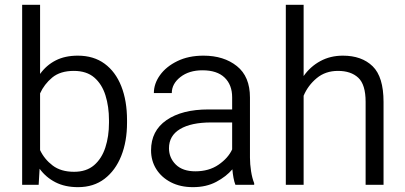

<svg xmlns="http://www.w3.org/2000/svg" viewBox="-20 -770 1688 800"><path d="M509.3 -269V-258.8Q509.3 -180.7 485.1 -120.1Q460.9 -59.6 415.5 -24.9Q370.1 9.8 305.2 9.8Q251 9.8 211.2 -10.5Q171.4 -30.8 145 -66.9L141.1 0H72.3V-750H147V-461.9Q173.3 -498.5 212.2 -518.3Q251 -538.1 304.2 -538.1Q370.1 -538.1 415.8 -504.6Q461.4 -471.2 485.4 -410.6Q509.3 -350.1 509.3 -269ZM434.1 -258.8V-269Q434.1 -326.2 419.4 -372.8Q404.8 -419.4 372.8 -447Q340.8 -474.6 287.6 -474.6Q231 -474.6 197.5 -446.8Q164.1 -418.9 147 -380.9V-144.5Q165 -106.4 199.5 -80.3Q233.9 -54.2 288.6 -54.2Q339.8 -54.2 371.8 -81.5Q403.8 -108.9 418.9 -155.3Q434.1 -201.7 434.1 -258.8Z M960.9 0Q956.1 -11.7 952.9 -29.1Q949.7 -46.4 948.2 -64.5Q922.4 -34.2 880.9 -12.2Q839.4 9.8 784.2 9.8Q731.4 9.8 692.1 -10.5Q652.8 -30.8 631.1 -65.4Q609.4 -100.1 609.4 -143.6Q609.4 -225.1 673.8 -269.5Q738.3 -314 848.6 -314H947.3V-364.7Q947.3 -416.5 915.8 -446.8Q884.3 -477.1 823.7 -477.1Q767.6 -477.1 731.7 -449Q695.8 -420.9 695.8 -382.3H621.1Q621.1 -421.4 646.7 -457Q672.4 -492.7 719 -515.4Q765.6 -538.1 827.6 -538.1Q912.6 -538.1 967 -494.6Q1021.5 -451.2 1021.5 -363.8V-113.3Q1021.5 -86.4 1026.1 -56.6Q1030.8 -26.9 1039.1 -6.8V0ZM793.9 -56.2Q850.6 -56.2 890.6 -83.7Q930.7 -111.3 947.3 -147.5V-259.8H859.9Q776.4 -259.8 730.2 -232.2Q684.1 -204.6 684.1 -152.3Q684.1 -112.3 712.6 -84.2Q741.2 -56.2 793.9 -56.2Z M1245.1 -750V-453.1Q1272.9 -492.7 1314.7 -515.4Q1356.4 -538.1 1408.7 -538.1Q1487.3 -538.1 1532.7 -493.9Q1578.1 -449.7 1578.1 -345.2V0H1503.4V-345.7Q1503.4 -417.5 1472.9 -446Q1442.4 -474.6 1388.2 -474.6Q1335.9 -474.6 1299.6 -444.3Q1263.2 -414.1 1245.1 -371.1V0H1170.9V-750Z"/></svg>

Font: Vazirmatn FD Light
Style: Regular
Weight: 300
Designer: Saber Rastikerdar
Foundry: Saber Rastikerdar
Version: Version 33.003